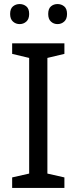

<svg xmlns="http://www.w3.org/2000/svg" viewBox="-20 -928 379 948"><path d="M298 0H40V-52L124 -71V-642L40 -662V-714H298V-662L214 -642V-71L298 -52ZM30 -859Q30 -885 44 -896.5Q58 -908 77 -908Q96 -908 110 -896.5Q124 -885 124 -859Q124 -834 110 -821.5Q96 -809 77 -809Q58 -809 44 -821.5Q30 -834 30 -859ZM218 -859Q218 -885 231.5 -896.5Q245 -908 264 -908Q283 -908 297 -896.5Q311 -885 311 -859Q311 -834 297 -821.5Q283 -809 264 -809Q245 -809 231.5 -821.5Q218 -834 218 -859Z"/></svg>

Font: Noto Sans Inscriptional Pahlavi
Style: Regular
Weight: 400
Designer: Monotype Design Team
Foundry: Monotype Imaging Inc.
Version: Version 2.003; ttfautohint (v1.8.4.7-5d5b)